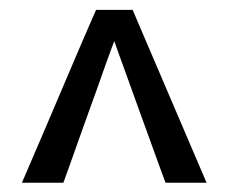

<svg xmlns="http://www.w3.org/2000/svg" viewBox="-20 -515 474 398"><path d="M408.2 -136.2H323.2Q320.3 -143.1 312.3 -165.5Q304.2 -188 293.2 -218.3Q282.2 -248.5 269.8 -282.7Q257.3 -316.9 246.6 -347.2Q235.8 -377.4 227.5 -399.9Q219.2 -422.4 216.8 -429.7Q214.8 -424.3 209.5 -410.2Q204.1 -396 197 -375.7Q189.9 -355.5 181.4 -331.5Q172.9 -307.6 163.8 -282.7Q154.8 -257.8 146.2 -233.6Q137.7 -209.5 130.6 -189.7Q123.5 -169.9 118.4 -155.5Q113.3 -141.1 111.3 -136.2H25.4Q27.3 -140.1 34.4 -157Q41.5 -173.8 52.2 -198.5Q63 -223.1 75.9 -253.7Q88.9 -284.2 102.3 -315.7Q115.7 -347.2 128.7 -377.7Q141.6 -408.2 152.3 -432.9Q163.1 -457.5 170.2 -474.1Q177.2 -490.7 179.2 -494.6H254.9Z"/></svg>

Font: Mako
Style: Regular
Weight: 400
Designer: vernon adams
Foundry: vernon adams
Version: Version 1.000